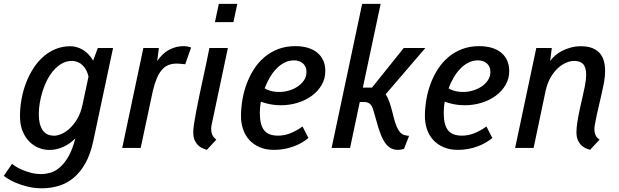

<svg xmlns="http://www.w3.org/2000/svg" viewBox="-66 -782 3274 1015"><path d="M39.6 -167.5Q39.6 -211.9 47.6 -256.8Q55.7 -301.8 71.3 -342.8Q86.9 -383.8 109.6 -419.4Q132.3 -455.1 161.9 -481.4Q191.4 -507.8 227.8 -522.7Q264.2 -537.6 306.2 -537.6Q322.8 -537.6 339.8 -532.7Q356.9 -527.8 372.6 -518.3Q388.2 -508.8 402.1 -494.4Q416 -480 426.3 -461.4L451.2 -528.3H531.7L426.8 -35.2Q412.1 33.7 385.3 81.3Q358.4 128.9 323 158.2Q287.6 187.5 244.9 200.4Q202.1 213.4 156.2 213.4Q115.7 213.4 81.1 204.8Q46.4 196.3 20 185.3Q-6.3 174.3 -23.4 163.3Q-40.5 152.3 -45.9 147.5L-2.4 84Q3.4 89.4 17.6 98.4Q31.7 107.4 52.2 116.2Q72.8 125 98.4 131.6Q124 138.2 152.8 138.2Q174.3 138.2 199.5 131.3Q224.6 124.5 249 104Q273.4 83.5 295.2 46.4Q316.9 9.3 332.5 -50.8Q305.7 -22.9 269.5 -6.1Q233.4 10.7 195.3 10.7Q165 10.7 137 -1Q108.9 -12.7 87.2 -35.4Q65.4 -58.1 52.5 -91.3Q39.6 -124.5 39.6 -167.5ZM314.5 -460Q285.6 -460 261.7 -446.5Q237.8 -433.1 218.3 -410.9Q198.7 -388.7 183.8 -359.9Q168.9 -331.1 159.2 -300Q149.4 -269 144.3 -238Q139.2 -207 139.2 -181.2Q139.2 -146.5 145.8 -124Q152.3 -101.6 163.6 -88.4Q174.8 -75.2 189.5 -69.8Q204.1 -64.5 219.7 -64.5Q236.8 -64.5 258.8 -73.7Q280.8 -83 302.5 -103Q324.2 -123 342.5 -153.8Q360.8 -184.6 370.1 -228L401.9 -377Q397.9 -395 390.1 -410.4Q382.3 -425.8 370.8 -436.8Q359.4 -447.8 345 -453.9Q330.6 -460 314.5 -460Z M913.1 -442.4Q901.9 -443.8 888.7 -444.8Q875.5 -445.8 867.7 -445.8Q843.3 -445.8 824 -438Q804.7 -430.2 789.6 -412.6Q774.4 -395 762.7 -367.4Q751 -339.8 741.7 -300.3L677.7 0H580.1L691.9 -528.3H773.9L765.1 -459.5Q793 -500.5 828.9 -519.3Q864.7 -538.1 904.3 -538.1Q917.5 -538.1 929 -535.4Q940.4 -532.7 944.3 -530.8Z M1052.2 -119.6Q1050.3 -110.4 1050.3 -99.1Q1050.3 -83.5 1056.4 -69.3Q1062.5 -55.2 1077.6 -43.9L1027.3 10.3Q1022 7.8 1010 3.9Q998 0 986.1 -9.8Q974.1 -19.5 964.8 -37.1Q955.6 -54.7 955.6 -84Q955.6 -100.1 960 -128.9Q964.4 -157.7 971.4 -194.8Q978.5 -231.9 987.5 -274.9Q996.6 -317.9 1006.1 -361.8Q1015.6 -405.8 1024.7 -448.5Q1033.7 -491.2 1041 -528.3H1138.7ZM1168 -665H1070.3L1090.8 -761.7H1188.5Z M1404.3 -64.9Q1436.5 -64.9 1468.5 -77.4Q1500.5 -89.8 1533.2 -113.3L1564.5 -52.7Q1549.3 -39.6 1529.5 -28.1Q1509.8 -16.6 1486.6 -8.1Q1463.4 0.5 1437.3 5.4Q1411.1 10.3 1383.3 10.3Q1338.9 10.3 1305.9 -4.2Q1272.9 -18.6 1251.2 -43Q1229.5 -67.4 1218.8 -99.4Q1208 -131.3 1208 -167Q1208 -209.5 1215.3 -253.7Q1222.7 -297.9 1238 -339.1Q1253.4 -380.4 1276.6 -416.5Q1299.8 -452.6 1331.8 -479.7Q1363.8 -506.8 1404.5 -522.5Q1445.3 -538.1 1495.1 -538.1Q1531.2 -538.1 1560.5 -529.5Q1589.8 -521 1610.6 -504.2Q1631.3 -487.3 1642.6 -462.9Q1653.8 -438.5 1653.8 -406.2Q1653.8 -366.2 1634.5 -333Q1615.2 -299.8 1582.8 -275.9Q1550.3 -252 1507.8 -238.8Q1465.3 -225.6 1418.9 -225.6Q1397 -225.6 1378.4 -228.3Q1359.9 -231 1346.2 -234.4Q1332.5 -237.8 1324 -240.7Q1315.4 -243.7 1313 -244.6Q1310.1 -229 1308.8 -213.9Q1307.6 -198.7 1307.6 -185.1Q1307.6 -152.8 1313.5 -129.9Q1319.3 -106.9 1331.1 -92.5Q1342.8 -78.1 1361.1 -71.5Q1379.4 -64.9 1404.3 -64.9ZM1488.8 -462.9Q1461.4 -462.9 1438 -450.9Q1414.6 -439 1395 -418.7Q1375.5 -398.4 1359.9 -371.6Q1344.2 -344.7 1333 -314.9Q1340.8 -309.1 1361.6 -302.5Q1382.3 -295.9 1412.1 -295.9Q1437 -295.9 1462.2 -303.5Q1487.3 -311 1507.8 -324.7Q1528.3 -338.4 1541.3 -357.9Q1554.2 -377.4 1554.2 -401.4Q1554.2 -417.5 1548.6 -429.2Q1543 -440.9 1533.7 -448.5Q1524.4 -456.1 1512.7 -459.5Q1501 -462.9 1488.8 -462.9Z M1909.2 -194.3Q1906.7 -203.1 1903.6 -211.7Q1900.4 -220.2 1895 -227.1Q1889.6 -233.9 1881.3 -238.3Q1873 -242.7 1860.4 -242.7H1835.9L1784.7 0H1687L1848.6 -761.7H1946.3L1852.1 -318.8H1900.4L2068.4 -528.3H2182.6L1973.1 -284.2Q1984.9 -264.6 1992.7 -242.2Q2000.5 -219.7 2006.3 -196.8Q2012.2 -173.8 2017.8 -152.3Q2023.4 -130.9 2030.8 -113.3Q2038.1 -95.7 2048.6 -83.3Q2059.1 -70.8 2075.7 -66.9Q2081.5 -65.4 2088.1 -64.7Q2094.7 -64 2096.7 -64L2069.8 4.9Q2068.8 4.9 2065.9 5.9Q2063 6.8 2058.6 7.8Q2054.2 8.8 2048.8 9.5Q2043.5 10.3 2038.6 10.3Q2011.2 10.3 1992.9 -2.9Q1974.6 -16.1 1960.4 -42Q1946.3 -67.9 1934.6 -106Q1922.9 -144 1909.2 -194.3Z M2376.5 -64.9Q2408.7 -64.9 2440.7 -77.4Q2472.7 -89.8 2505.4 -113.3L2536.6 -52.7Q2521.5 -39.6 2501.7 -28.1Q2481.9 -16.6 2458.7 -8.1Q2435.5 0.5 2409.4 5.4Q2383.3 10.3 2355.5 10.3Q2311 10.3 2278.1 -4.2Q2245.1 -18.6 2223.4 -43Q2201.7 -67.4 2190.9 -99.4Q2180.2 -131.3 2180.2 -167Q2180.2 -209.5 2187.5 -253.7Q2194.8 -297.9 2210.2 -339.1Q2225.6 -380.4 2248.8 -416.5Q2272 -452.6 2304 -479.7Q2335.9 -506.8 2376.7 -522.5Q2417.5 -538.1 2467.3 -538.1Q2503.4 -538.1 2532.7 -529.5Q2562 -521 2582.8 -504.2Q2603.5 -487.3 2614.7 -462.9Q2626 -438.5 2626 -406.2Q2626 -366.2 2606.7 -333Q2587.4 -299.8 2554.9 -275.9Q2522.5 -252 2480 -238.8Q2437.5 -225.6 2391.1 -225.6Q2369.1 -225.6 2350.6 -228.3Q2332 -231 2318.4 -234.4Q2304.7 -237.8 2296.1 -240.7Q2287.6 -243.7 2285.2 -244.6Q2282.2 -229 2281 -213.9Q2279.8 -198.7 2279.8 -185.1Q2279.8 -152.8 2285.6 -129.9Q2291.5 -106.9 2303.2 -92.5Q2314.9 -78.1 2333.3 -71.5Q2351.6 -64.9 2376.5 -64.9ZM2460.9 -462.9Q2433.6 -462.9 2410.2 -450.9Q2386.7 -439 2367.2 -418.7Q2347.7 -398.4 2332 -371.6Q2316.4 -344.7 2305.2 -314.9Q2313 -309.1 2333.7 -302.5Q2354.5 -295.9 2384.3 -295.9Q2409.2 -295.9 2434.3 -303.5Q2459.5 -311 2480 -324.7Q2500.5 -338.4 2513.4 -357.9Q2526.4 -377.4 2526.4 -401.4Q2526.4 -417.5 2520.8 -429.2Q2515.1 -440.9 2505.9 -448.5Q2496.6 -456.1 2484.9 -459.5Q2473.1 -462.9 2460.9 -462.9Z M2981.4 -84Q2981.4 -106.4 2986.3 -137.5Q2991.2 -168.5 2998.3 -201.7Q3005.4 -234.9 3013.2 -268.1Q3021 -301.3 3026.4 -329.1Q3032.7 -362.3 3032.7 -387.2Q3032.7 -407.7 3028.3 -421.9Q3023.9 -436 3015.6 -444.3Q3007.3 -452.6 2995.6 -456.3Q2983.9 -460 2969.2 -460Q2948.7 -460 2926 -450.2Q2903.3 -440.4 2882.3 -420.9Q2861.3 -401.4 2844.2 -371.6Q2827.1 -341.8 2818.4 -302.2L2754.9 0H2657.2L2769 -528.3H2851.1L2842.3 -459.5Q2851.6 -473.1 2867.4 -487.3Q2883.3 -501.5 2904.3 -512.5Q2925.3 -523.4 2950.9 -530.5Q2976.6 -537.6 3005.4 -537.6Q3066.9 -537.6 3099.9 -505.9Q3132.8 -474.1 3132.8 -406.7Q3132.8 -373 3124 -330.6Q3112.8 -276.4 3100.3 -225.1Q3087.9 -173.8 3078.1 -119.6Q3077.1 -114.3 3076.7 -108.9Q3076.2 -103.5 3076.2 -98.1Q3076.2 -82 3082 -68.1Q3087.9 -54.2 3103.5 -43.9L3053.2 10.3Q3047.9 7.8 3035.9 3.9Q3023.9 0 3012 -9.8Q3000 -19.5 2990.7 -37.1Q2981.4 -54.7 2981.4 -84Z"/></svg>

Font: Ufes Sans
Style: Italic
Weight: 400
Designer: Ricardo Esteves & Filipe Motta
Foundry: ProDesignUfes - Ricardo Esteves, Filipe Motta
Version: Version 2.0